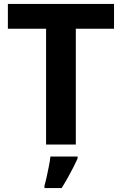

<svg xmlns="http://www.w3.org/2000/svg" viewBox="-20 -734 619 975"><path d="M365 0H214V-588H20V-714H559V-588H365ZM374 71Q364 93 351.5 117.5Q339 142 324.5 168Q310 194 293 221H206V208Q212 188 217.5 162Q223 136 228.5 109Q234 82 236 61H374Z"/></svg>

Font: Noto Sans Adlam Unjoined
Style: Regular
Weight: 400
Designer: Mark Jamra, Neil Patel
Foundry: JamraPatel LLC
Version: Version 3.001